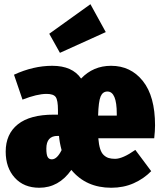

<svg xmlns="http://www.w3.org/2000/svg" viewBox="-20 -864 759 904"><path d="M478 -712.9 262.2 -615.2 211.9 -705.1 405.8 -844.2ZM710 -273.9Q710 -249 706.1 -212.9H442.9Q445.3 -183.1 451.4 -163.6Q457.5 -144 468.3 -134Q479 -124 491.5 -120.1Q503.9 -116.2 522 -116.2Q557.6 -116.2 617.2 -158.2L691.9 -58.1Q657.2 -22.5 609.4 -1.2Q561.5 20 503.9 20Q385.3 20 315.9 -64Q256.8 20 165 20Q92.3 20 49.6 -27.1Q6.8 -74.2 6.8 -149.9Q6.8 -232.9 64 -278.6Q121.1 -324.2 232.9 -324.2H252.9V-345.2Q252.9 -392.1 242.4 -407Q231.9 -421.9 199.2 -421.9Q154.8 -421.9 85.9 -395L45.9 -512.2Q136.7 -554.2 226.1 -554.2Q320.8 -554.2 361.8 -494.1Q418.9 -554.2 502.9 -554.2Q595.7 -554.2 652.8 -482.4Q710 -410.6 710 -273.9ZM529.8 -319.8V-328.1Q529.8 -433.1 485.8 -433.1Q463.4 -433.1 453.6 -409.4Q443.8 -385.7 441.9 -319.8ZM224.1 -113.8Q248.5 -113.8 270 -157.2Q260.3 -192.9 257.8 -224.1H251Q198.2 -224.1 198.2 -164.1Q198.2 -136.2 204.3 -125Q210.4 -113.8 224.1 -113.8Z"/></svg>

Font: Fira Sans Compressed Heavy
Style: Regular
Weight: 900
Width: 1
Designer: Carrois Corporate & Edenspiekermann AG
Foundry: Carrois Corporate GbR & Edenspiekermann AG
Version: Version 4.203;PS 004.203;hotconv 1.0.88;makeotf.lib2.5.64775